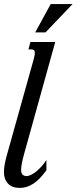

<svg xmlns="http://www.w3.org/2000/svg" viewBox="-24 -925 382 956"><path d="M144 -630.9Q147 -641.1 148.2 -648.7Q149.4 -656.2 149.4 -661.6Q149.4 -671.9 144.8 -675.5Q140.1 -679.2 131.3 -679.2H117.7L127.4 -715.8H251L95.7 -157.2Q88.4 -130.4 84.7 -111.3Q81.1 -92.3 81.1 -79.1Q81.1 -62 88.9 -55.2Q96.7 -48.3 107.9 -48.3Q118.2 -48.3 131.1 -54.7Q144 -61 157.5 -72Q170.9 -83 183.8 -97.7Q196.8 -112.3 207 -128.4V-77.1Q174.3 -31.7 142.1 -10.5Q109.9 10.7 74.7 10.7Q36.1 10.7 15.9 -10.7Q-4.4 -32.2 -4.4 -68.8Q-4.4 -77.6 -3.2 -88.6Q-2 -99.6 0.2 -111.1Q2.4 -122.6 5.1 -133.3Q7.8 -144 10.3 -152.8ZM228.5 -904.8H337.4L202.6 -763.7H151.4Z"/></svg>

Font: Arian AMU Serif
Style: Italic
Weight: 400
Italic angle: -15°
Designer: Ruben Hakobyan (Tarumian)
Foundry: Ruben Hakobyan (Tarumian)
Version: Version 1.002